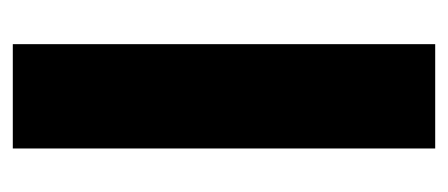

<svg xmlns="http://www.w3.org/2000/svg" viewBox="-220 -480 700 300"><g transform="rotate(90 130.0 -330.0)"><path d="M49 0V-660H212V0Z"/></g></svg>

Font: Bricolage Grotesque 72pt ExtraBold
Style: Regular
Weight: 800
Designer: Mathieu Triay
Foundry: Atelier Triay
Version: Version 1.001;gftools[0.9.33.dev8+g029e19f]